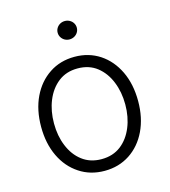

<svg xmlns="http://www.w3.org/2000/svg" viewBox="-110 -818 812 918"><g transform="rotate(-15 295.5 -359.5)"><path d="M170.8 -24.5Q116.1 -60.4 85.9 -123.6Q55.4 -187.5 55.4 -270.2Q55.4 -353.7 85.9 -417.6Q116.5 -481.2 170.8 -517Q224.8 -552.9 295.8 -552.9Q365.8 -552.9 420.5 -517Q474.4 -481.2 505 -417.6Q535.5 -353.7 535.5 -270.2Q535.5 -187.5 505 -123.6Q474.8 -60.4 420.5 -24.5Q365.8 11.4 295.5 11.4Q224.8 11.4 170.8 -24.5ZM139.6 -158.4Q160.5 -106.9 199.6 -77.1Q239.3 -46.5 295.5 -46.5Q351.9 -46.5 391.7 -77.1Q430.4 -107.2 451.3 -158.4Q471.9 -208.5 471.9 -270.2Q471.9 -331.7 451.3 -382.5Q430.8 -433.6 391.7 -464.5Q352.3 -495.4 295.5 -495.4Q239 -495.4 199.6 -464.5Q160.5 -433.9 139.6 -382.5Q119 -331.7 119 -270.2Q119 -208.5 139.6 -158.4ZM295.5 -730.1Q308.2 -730.1 319.2 -724.1Q330.3 -718 336.6 -707.6Q343 -697.1 343 -684.7Q343 -672.2 336.6 -661.8Q330.3 -651.3 319.2 -645.2Q308.2 -639.2 295.5 -639.2Q282.7 -639.2 271.8 -645.2Q261 -651.3 254.6 -661.8Q248.2 -672.2 248.2 -684.7Q248.2 -697.1 254.6 -707.6Q261 -718 271.8 -724.1Q282.7 -730.1 295.5 -730.1Z"/></g></svg>

Font: DeltaSans Light
Style: Regular
Weight: 300
Designer: Rasmus Andersson
Foundry: rsms
Version: Version 3.012